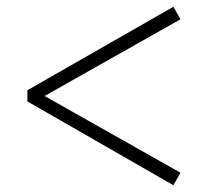

<svg xmlns="http://www.w3.org/2000/svg" viewBox="-20 -644 620 568"><path d="M61 -344V-377L493 -624L514 -587L96 -351V-369L514 -133L493 -96Z"/></svg>

Font: Noto Serif SC ExtraLight
Style: Regular
Weight: 400
Version: Version 2.002-H1;hotconv 1.1.0;makeotfexe 2.6.0